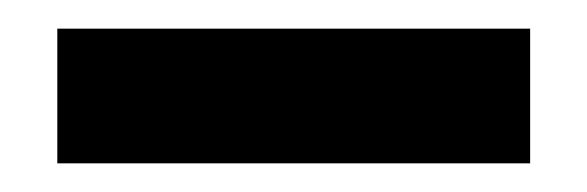

<svg xmlns="http://www.w3.org/2000/svg" viewBox="-20 -816 410 134"><path d="M20 -796V-702H350V-796Z"/></svg>

Font: Ranchers
Style: Regular
Weight: 400
Designer: Pablo Impallari, Brenda Gallo
Foundry: Pablo Impallari, Brenda Gallo
Version: Version 1.000